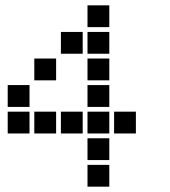

<svg xmlns="http://www.w3.org/2000/svg" viewBox="-20 -711 640 722"><path d="M310 -691Q309 -691 309 -691Q309 -691 309 -690V-610Q309 -609 309 -609Q309 -609 310 -609H390Q391 -609 391 -609Q391 -609 391 -610V-690Q391 -691 391 -691Q391 -691 390 -691ZM210 -591Q209 -591 209 -591Q209 -591 209 -590V-510Q209 -509 209 -509Q209 -509 210 -509H290Q291 -509 291 -509Q291 -509 291 -510V-590Q291 -591 291 -591Q291 -591 290 -591ZM310 -591Q309 -591 309 -591Q309 -591 309 -590V-510Q309 -509 309 -509Q309 -509 310 -509H390Q391 -509 391 -509Q391 -509 391 -510V-590Q391 -591 391 -591Q391 -591 390 -591ZM110 -491Q109 -491 109 -491Q109 -491 109 -490V-410Q109 -409 109 -409Q109 -409 110 -409H190Q191 -409 191 -409Q191 -409 191 -410V-490Q191 -491 191 -491Q191 -491 190 -491ZM310 -491Q309 -491 309 -491Q309 -491 309 -490V-410Q309 -409 309 -409Q309 -409 310 -409H390Q391 -409 391 -409Q391 -409 391 -410V-490Q391 -491 391 -491Q391 -491 390 -491ZM10 -391Q9 -391 9 -391Q9 -391 9 -390V-310Q9 -309 9 -309Q9 -309 10 -309H90Q91 -309 91 -309Q91 -309 91 -310V-390Q91 -391 91 -391Q91 -391 90 -391ZM310 -391Q309 -391 309 -391Q309 -391 309 -390V-310Q309 -309 309 -309Q309 -309 310 -309H390Q391 -309 391 -309Q391 -309 391 -310V-390Q391 -391 391 -391Q391 -391 390 -391ZM10 -291Q9 -291 9 -291Q9 -291 9 -290V-210Q9 -209 9 -209Q9 -209 10 -209H90Q91 -209 91 -209Q91 -209 91 -210V-290Q91 -291 91 -291Q91 -291 90 -291ZM110 -291Q109 -291 109 -291Q109 -291 109 -290V-210Q109 -209 109 -209Q109 -209 110 -209H190Q191 -209 191 -209Q191 -209 191 -210V-290Q191 -291 191 -291Q191 -291 190 -291ZM210 -291Q209 -291 209 -291Q209 -291 209 -290V-210Q209 -209 209 -209Q209 -209 210 -209H290Q291 -209 291 -209Q291 -209 291 -210V-290Q291 -291 291 -291Q291 -291 290 -291ZM310 -291Q309 -291 309 -291Q309 -291 309 -290V-210Q309 -209 309 -209Q309 -209 310 -209H390Q391 -209 391 -209Q391 -209 391 -210V-290Q391 -291 391 -291Q391 -291 390 -291ZM410 -291Q409 -291 409 -291Q409 -291 409 -290V-210Q409 -209 409 -209Q409 -209 410 -209H490Q491 -209 491 -209Q491 -209 491 -210V-290Q491 -291 491 -291Q491 -291 490 -291ZM310 -191Q309 -191 309 -191Q309 -191 309 -190V-110Q309 -109 309 -109Q309 -109 310 -109H390Q391 -109 391 -109Q391 -109 391 -110V-190Q391 -191 391 -191Q391 -191 390 -191ZM310 -91Q309 -91 309 -91Q309 -91 309 -90V-10Q309 -9 309 -9Q309 -9 310 -9H390Q391 -9 391 -9Q391 -9 391 -10V-90Q391 -91 391 -91Q391 -91 390 -91Z"/></svg>

Font: Doto ExtraBold
Style: Regular
Weight: 800
Monospace: yes
Version: Version 1.000